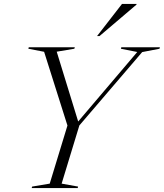

<svg xmlns="http://www.w3.org/2000/svg" viewBox="-20 -955 832 975"><path d="M677 -691 594 -707.5 596 -715H792L790 -707.5L702 -690.5L383 -318L293 -22.5L376.5 -7.5L374.5 0H141L143 -7.5L232.5 -22.5L322.5 -317.5L204 -692L124 -707.5L126 -715H360L357.5 -707.5L268 -692.5L377 -338ZM473 -772 599.5 -935H673.5L673 -931.5L485.5 -772Z"/></svg>

Font: Newsreader Display Light
Style: Italic
Weight: 300
Italic angle: -17°
Designer: Hugues Gentile
Foundry: Production Type
Version: Version 1.001